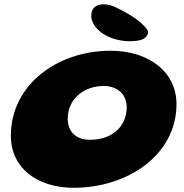

<svg xmlns="http://www.w3.org/2000/svg" viewBox="-20 -837 872 910"><path d="M608.5 -642C650.5 -644.5 677.5 -652.5 682.5 -686C679.5 -697 667 -711.5 654.5 -722.5C622.5 -753.5 576 -778 553 -790C523.5 -806 494.5 -819.5 460.5 -816C427 -811.5 411.5 -792 412.5 -757C415 -728.5 434 -702.5 461 -682.5C499.5 -653 560 -638.5 608.5 -642ZM330 53C584 53 816.5 -102.5 816.5 -343.5C816.5 -496 686 -596.5 503.5 -596.5C253 -596.5 31.5 -436 31.5 -194C31.5 -40 156.5 53 330 53ZM407 -174.5C337.5 -174.5 301 -215 301 -274.5C301 -367.5 377.5 -429.5 471.5 -429.5C537 -429.5 580.5 -389.5 580.5 -329C580.5 -236 510 -174.5 407 -174.5Z"/></svg>

Font: Gluten
Style: Bold Italic
Weight: 700
Italic angle: -13°
Designer: Tyler Finck
Foundry: Etcetera Type Company
Version: Version 0.920